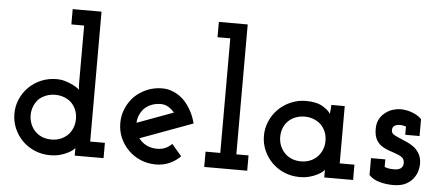

<svg xmlns="http://www.w3.org/2000/svg" viewBox="-51 -865 2269 988"><g transform="rotate(5 1084.0 -370.5)"><path d="M512 0V-79H436V-750H287V-671H353V-378Q353 -371 353.5 -358.5Q354 -346 356 -338Q354 -341 347 -346.5Q340 -352 323 -361Q306 -370 283.5 -377Q261 -384 236 -384Q194 -384 157 -368.5Q120 -353 93 -326Q66 -299 50.5 -263.5Q35 -228 35 -188Q35 -148 50.5 -112Q66 -76 93 -49Q120 -22 157 -6.5Q194 9 236 9Q265 9 288 2.5Q311 -4 328 -13Q344 -21 353 -29Q362 -37 363 -40Q363 -33 363 -30Q363 -27 363 -20V0ZM236 -303Q259 -303 279 -296Q299 -289 314 -277Q332 -262 342.5 -239Q353 -216 353 -188Q353 -162 343 -139Q333 -116 316 -101Q300 -87 280 -79.5Q260 -72 236 -72Q212 -72 191.5 -79.5Q171 -87 156 -101Q139 -116 129 -139Q119 -162 119 -188Q119 -213 127.5 -233.5Q136 -254 150 -270Q166 -285 188 -294Q210 -303 236 -303Z M782 -303Q803 -303 820.5 -292.5Q838 -282 852 -265Q805 -248 758.5 -230.5Q712 -213 665 -196Q666 -217 673.5 -235Q681 -253 693 -267Q709 -284 731.5 -293.5Q754 -303 782 -303ZM909 -44 858 -104Q843 -88 824 -80Q805 -72 782 -72Q751 -72 726.5 -84.5Q702 -97 687 -118Q755 -143 822.5 -168Q890 -193 958 -218Q949 -254 932 -284.5Q915 -315 893 -337Q870 -359 841.5 -371.5Q813 -384 782 -384Q740 -384 703.5 -368.5Q667 -353 640 -327Q613 -300 597.5 -264Q582 -228 582 -188Q582 -147 597.5 -111.5Q613 -76 640 -49Q667 -22 703.5 -6.5Q740 9 782 9Q820 9 852 -5Q884 -19 909 -44Z M1254 0V-79H1191V-750H1042V-671H1108V-79H1032V0Z M1801 0V-79H1725V-375H1656Q1656 -363 1654.5 -350.5Q1653 -338 1652 -328Q1644 -345 1612 -364.5Q1580 -384 1525 -384Q1483 -384 1446 -368Q1409 -352 1382 -325Q1355 -298 1339.5 -262Q1324 -226 1324 -187Q1324 -147 1339.5 -111.5Q1355 -76 1382 -49Q1409 -22 1446 -6.5Q1483 9 1525 9Q1554 9 1577 2.5Q1600 -4 1617 -13Q1633 -21 1642 -29Q1651 -37 1652 -40Q1652 -33 1652 -30Q1652 -27 1652 -20V0ZM1525 -303Q1550 -303 1570.5 -295Q1591 -287 1607 -273Q1623 -258 1632.5 -236Q1642 -214 1642 -188Q1642 -162 1632.5 -140Q1623 -118 1606 -102Q1591 -88 1570.5 -80Q1550 -72 1525 -72Q1503 -72 1484 -78.5Q1465 -85 1451 -96Q1431 -112 1419.5 -136Q1408 -160 1408 -188Q1408 -212 1415.5 -232Q1423 -252 1437 -267Q1452 -284 1475 -293.5Q1498 -303 1525 -303Z M2112 -37Q2126 -56 2131.5 -76Q2137 -96 2137 -110Q2137 -141 2126 -161.5Q2115 -182 2098 -196Q2081 -209 2061 -218Q2041 -227 2024 -234Q2006 -241 1993 -248.5Q1980 -256 1978 -268Q1977 -276 1979 -282.5Q1981 -289 1986 -294Q1991 -298 1999 -300.5Q2007 -303 2018 -303Q2026 -303 2033 -301.5Q2040 -300 2048 -298V-255H2122V-342Q2111 -354 2096.5 -362Q2082 -370 2067 -375Q2052 -380 2037.5 -382Q2023 -384 2013 -384Q1996 -384 1975 -378Q1954 -372 1936 -358Q1918 -345 1906 -324Q1894 -303 1894 -272Q1894 -237 1906 -216Q1918 -195 1936 -184Q1955 -172 1976 -165.5Q1997 -159 2014 -152Q2032 -146 2042.5 -136.5Q2053 -127 2053 -109Q2053 -99 2049.5 -92.5Q2046 -86 2041 -82Q2034 -77 2025.5 -75Q2017 -73 2009 -73Q1992 -73 1980.5 -74.5Q1969 -76 1957 -81V-120H1883V-33Q1903 -11 1937 -1.5Q1971 8 2008 8Q2048 8 2073 -5Q2098 -18 2112 -37Z"/></g></svg>

Font: Josefin Slab Thin
Style: Bold
Weight: 700
Version: Version 2.000